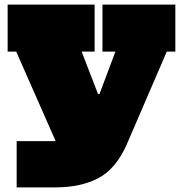

<svg xmlns="http://www.w3.org/2000/svg" viewBox="-20 -600 791 830"><path d="M423 -580H738V-377H701L529 22Q482.5 128.5 406.8 169.2Q331 210 219 210H52V10H219Q254.5 10 274.5 -2.8Q294.5 -15.5 305 -40L402 -52L252 81L50 -377H13V-580H389V-377H333L454 -63L324 -194H458L361 -63L479 -377H423Z"/></svg>

Font: Hepta Slab ExtraLight Black
Style: Regular
Weight: 900
Version: Version 1.102